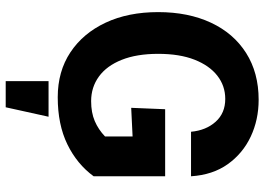

<svg xmlns="http://www.w3.org/2000/svg" viewBox="-150 -600 949 690"><g transform="rotate(90 325.0 -255.5)"><path d="M330 12Q237 12 168.5 -33.5Q100 -79 62 -160Q24 -241 24 -349Q24 -457 62 -538.5Q100 -620 171 -665Q242 -710 339 -710Q411 -710 471.5 -681.5Q532 -653 570.5 -599Q609 -545 614 -467H454Q449 -521 418 -555.5Q387 -590 336 -590Q289 -590 252.5 -561.5Q216 -533 195 -479.5Q174 -426 174 -349Q174 -272 195.5 -218Q217 -164 255.5 -136Q294 -108 344 -108Q385 -108 415.5 -121Q446 -134 471 -158V-257L368 -252L373 -374H614V-117Q570 -57 499 -22.5Q428 12 330 12ZM272 199V45H400L366 199Z"/></g></svg>

Font: Azeret Mono Thin SemiBold
Style: Regular
Weight: 600
Version: Version 1.002